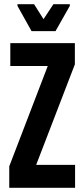

<svg xmlns="http://www.w3.org/2000/svg" viewBox="-20 -893 401 913"><path d="M24 -102 207 -579H29V-688H336V-587L152 -109H337V0H24ZM63 -865V-873H142L187 -802L234 -873H312V-865L244 -745H130Z"/></svg>

Font: Saira ExtraCondensed
Style: Bold
Weight: 700
Width: 2
Designer: Hector Gatti with collaboration of the Omnibus-Type team
Foundry: Omnibus-Type
Version: Version 0.072; ttfautohint (v1.8)